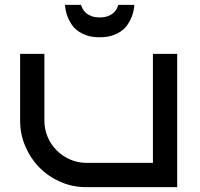

<svg xmlns="http://www.w3.org/2000/svg" viewBox="-20 -772 823 792"><path d="M710.9 0H335.9Q279.3 0 229.5 -21.7Q179.7 -43.5 142.8 -80.8Q106 -118.2 84.5 -168.2Q63 -218.3 63 -274.9V-549.8H163.1V-274.9Q163.1 -238.8 176.5 -207.3Q189.9 -175.8 213.4 -152.1Q236.8 -128.4 268.3 -114.5Q299.8 -100.6 335.9 -100.1H610.8V-549.8H710.9ZM534.2 -752Q533.7 -743.2 531.2 -729.7Q528.8 -716.3 522.9 -701.7Q517.1 -687 507.3 -671.9Q497.6 -656.7 481.7 -645Q465.8 -633.3 443.6 -625.7Q421.4 -618.2 391.1 -618.2Q360.8 -618.2 338.6 -625.7Q316.4 -633.3 300.5 -645Q284.7 -656.7 274.9 -671.9Q265.1 -687 259.3 -701.7Q253.4 -716.3 251 -729.7Q248.5 -743.2 248 -752H314Q315.9 -745.6 320.6 -736.6Q325.2 -727.5 333.7 -719.5Q342.3 -711.4 356.2 -705.8Q370.1 -700.2 391.1 -700.2Q412.1 -700.2 426 -705.8Q439.9 -711.4 448.7 -719.5Q457.5 -727.5 461.9 -736.6Q466.3 -745.6 468.3 -752Z"/></svg>

Font: Bruno Ace
Style: Regular
Weight: 400
Designer: Astigmatic (AOETI)
Foundry: Astigmatic (AOETI)
Version: Version 1.000